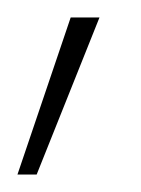

<svg xmlns="http://www.w3.org/2000/svg" viewBox="-25 -77 161 220"><path d="M-5 123 56 -57H89L17 123Z"/></svg>

Font: DM Sans 16pt Thin
Style: Regular
Weight: 250
Version: Version 4.004;gftools[0.9.30]